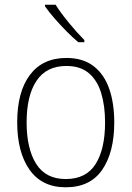

<svg xmlns="http://www.w3.org/2000/svg" viewBox="-20 -785 559 815"><path d="M465 -265Q465 -139 414 -64.5Q363 10 259 10Q158 10 105.5 -64.5Q53 -139 53 -266Q53 -395 107 -467Q161 -539 262 -539Q332 -539 377 -504.5Q422 -470 443.5 -408.5Q465 -347 465 -265ZM93 -266Q93 -154 133.5 -89.5Q174 -25 259 -25Q346 -25 386 -89Q426 -153 426 -265Q426 -336 409.5 -390Q393 -444 357 -474.5Q321 -505 262 -505Q177 -505 135 -442Q93 -379 93 -266ZM216 -765Q238 -730 273 -687.5Q308 -645 338 -615V-606H312Q288 -626 261.5 -653Q235 -680 211 -707.5Q187 -735 171 -758V-765Z"/></svg>

Font: Noto Sans Khmer UI SemiCondensed ExtraLight
Style: Regular
Weight: 200
Width: 4
Designer: Danh Hong and the Monotype Design Team
Foundry: Monotype Imaging Inc.
Version: Version 2.002; ttfautohint (v1.8.4.7-5d5b)